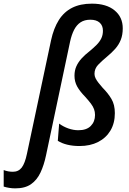

<svg xmlns="http://www.w3.org/2000/svg" viewBox="-150 -785 701 1045"><path d="M-66.9 240.2Q-83.5 240.2 -99.9 237.5Q-116.2 234.9 -129.9 230.5V140.6Q-118.7 145 -105.7 147.5Q-92.8 149.9 -80.1 149.9Q-49.3 149.9 -31.7 127Q-14.2 104 -3.4 52.2L127.9 -565.9Q142.1 -631.3 170.2 -675.8Q198.2 -720.2 242.7 -742.7Q287.1 -765.1 350.1 -765.1Q429.2 -765.1 473.6 -728.5Q518.1 -691.9 518.1 -630.9Q518.1 -595.7 507.6 -568.8Q497.1 -542 477.5 -519.8Q458 -497.6 431.2 -475.6Q402.8 -452.1 383.5 -431.6Q364.3 -411.1 364.3 -382.8Q364.3 -370.6 370.4 -358.4Q376.5 -346.2 386.7 -333.5Q397 -320.8 409.2 -306.6Q438 -277.8 456.5 -246.6Q475.1 -215.3 475.1 -169.4Q475.1 -114.7 451.2 -74.5Q427.2 -34.2 384 -12.2Q340.8 9.8 282.7 9.8Q246.1 9.8 216.1 2.4Q186 -4.9 164.6 -18.6L171.9 -112.3Q194.3 -95.7 221.9 -85.9Q249.5 -76.2 276.4 -76.2Q321.3 -76.2 344.2 -99.6Q367.2 -123 367.2 -159.2Q367.2 -176.3 361.8 -190.9Q356.4 -205.6 344.7 -221.2Q333 -236.8 314.5 -257.3Q284.7 -287.6 270 -314.2Q255.4 -340.8 255.4 -372.6Q255.4 -401.9 265.9 -424.8Q276.4 -447.8 294.9 -467.8Q313.5 -487.8 337.4 -506.3Q358.9 -523.9 375.2 -540.3Q391.6 -556.6 400.9 -575.2Q410.2 -593.8 410.2 -617.7Q410.2 -646 392.3 -661.9Q374.5 -677.7 341.8 -677.7Q310.1 -677.7 288.6 -663.6Q267.1 -649.4 253.4 -622.8Q239.7 -596.2 231.4 -558.1L100.6 60.1Q89.4 113.8 70.3 154.3Q51.3 194.8 18.8 217.5Q-13.7 240.2 -66.9 240.2Z"/></svg>

Font: Open Sans SemiCondensed SemiBold
Style: Italic
Weight: 600
Width: 4
Italic angle: -12°
Designer: Monotype Design Team
Foundry: Monotype Imaging Inc.
Version: Version 3.000